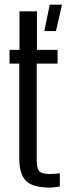

<svg xmlns="http://www.w3.org/2000/svg" viewBox="-20 -820 302 847"><path d="M199 7.5Q123.5 7.5 94.2 -22.8Q65 -53 65 -121.5V-539.5H22V-600H66V-770H143V-600H234V-539.5H142V-114Q142 -79 152.2 -65.8Q162.5 -52.5 200 -52.5Q214 -52.5 223 -53.2Q232 -54 244 -55.5V2.5Q234 4.5 222.5 6Q211 7.5 199 7.5ZM175.5 -683 199.5 -799.5H253.5L227 -683Z"/></svg>

Font: Big Shoulders Display Thin Medium
Style: Regular
Weight: 500
Version: Version 2.002